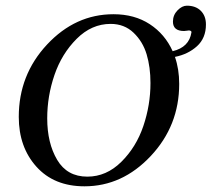

<svg xmlns="http://www.w3.org/2000/svg" viewBox="-20 -645 744 675"><path d="M146 -229Q146 -142 181 -83Q216 -24 287 -24Q354 -24 406.5 -76Q459 -128 484 -202Q509 -276 509 -353Q509 -409 495.5 -454Q482 -499 449.5 -530Q417 -561 369 -561Q302 -561 249.5 -508.5Q197 -456 171.5 -381.5Q146 -307 146 -229ZM587 -465Q645 -479 653 -531Q654 -534 651 -536Q648 -538 644 -538Q642 -538 636.5 -537Q631 -536 627 -536Q588 -536 588 -569Q588 -592 604 -608.5Q620 -625 637 -625Q668 -625 686 -607Q704 -589 704 -559Q704 -511 672.5 -482.5Q641 -454 595 -445Q610 -402 610 -350Q610 -203 510 -96.5Q410 10 277 10Q170 10 108 -59Q46 -128 46 -234Q46 -382 145.5 -488.5Q245 -595 379 -595Q453 -595 506.5 -560Q560 -525 587 -465Z"/></svg>

Font: Judson
Style: Italic
Weight: 400
Italic angle: -9.5°
Version: Version 20110429